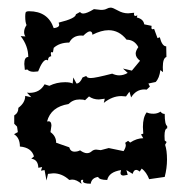

<svg xmlns="http://www.w3.org/2000/svg" viewBox="-20 -462 484 494"><path d="M189.9 11.2Q177.2 0 165.5 0L158.2 1Q139.6 -16.1 117.2 -16.1L103.5 -14.6L99.6 2.4L94.7 -24.4L85.4 -22.9L88.4 -32.2L78.6 -30.3Q78.1 -51.3 60.5 -53.7L67.4 -59.6Q61 -82.5 31.2 -85Q31.2 -107.4 16.1 -116.7L25.9 -122.1L23.9 -136.2L16.6 -143.6V-165Q27.3 -171.4 27.3 -184.6Q44.9 -197.8 44.9 -215.3L60.5 -211.9L49.3 -223.6L55.7 -223.1Q82.5 -223.1 94.7 -245.1L106.9 -241.2Q125.5 -250.5 147.5 -250.5Q160.6 -250.5 167 -247.1L168.5 -262.7L176.8 -247.1Q185.5 -247.1 192.4 -262.7L202.1 -266.6Q203.1 -261.2 213.9 -261.2Q225.1 -261.2 268.6 -272.5Q278.3 -268.1 286.6 -268.1Q297.9 -268.1 308.6 -274.4L296.4 -285.6L319.3 -280.3L340.3 -305.7Q329.1 -314 329.1 -324.2Q329.1 -331.1 335.9 -340.8Q325.7 -359.9 305.7 -359.9Q286.6 -384.3 259.3 -384.3Q240.7 -384.3 217.8 -372.6Q217.3 -381.3 211.4 -381.3Q205.6 -381.3 194.3 -370.1L189 -370.6Q167.5 -370.6 158.2 -352.5Q133.3 -352.5 118.2 -338.9L116.2 -327.1L113.3 -328.1Q110.8 -328.1 110.8 -323.7L111.8 -317.4Q103.5 -316.4 103.5 -306.6L99.6 -308.1Q89.8 -308.1 78.1 -278.3L66.9 -277.3Q55.7 -277.3 50.3 -283.2L43.9 -282.2L42.5 -297.4Q42.5 -315.4 52.7 -315.4Q52.7 -343.8 33.2 -369.1L45.4 -368.2Q42 -373 42 -379.4Q42 -388.2 48.3 -397.5Q44.9 -404.8 44.9 -419.4Q44.9 -424.8 45.7 -429Q46.4 -433.1 54.7 -433.1Q103.5 -433.1 118.2 -389.6Q132.3 -391.1 132.3 -398.4L130.9 -403.8Q175.3 -414.6 175.3 -425.3L186 -431.2Q188.5 -427.2 194.3 -427.2Q203.1 -427.2 221.7 -438.5L239.7 -436.5Q249.5 -436.5 254.6 -439.5Q259.8 -442.4 265.1 -442.4Q270 -442.4 283 -435.1Q295.9 -427.7 309.6 -427.7L325.2 -429.2L324.7 -425.8Q324.7 -420.9 328.6 -420.9L333.5 -422.4L332 -417Q349.1 -413.1 351.1 -399.4L370.1 -395.5L369.6 -391.1Q369.6 -386.7 372.6 -386.7L376.5 -387.7L385.3 -363.8L391.1 -366.2Q397 -342.8 407.7 -342.8L408.2 -315.4Q398.9 -312.5 398.9 -289.1L399.4 -276.4L392.6 -281.7Q390.1 -260.7 380.4 -251L361.8 -247.1L365.7 -239.3L357.4 -231.4L351.6 -231.9Q330.1 -231.9 317.4 -211.4L313 -226.1L304.2 -213.9L292 -214.8Q269 -214.8 247.1 -197.3L249.5 -208L234.4 -206.1Q219.7 -206.1 209 -213.9L198.7 -204.1Q195.3 -206.1 184.6 -206.1Q168 -206.1 156.2 -194.3Q110.8 -187 101.1 -149.4L105 -149.9Q112.3 -149.9 112.3 -138.7L109.9 -122.1Q124.5 -111.8 124.5 -94.7L158.2 -83Q161.1 -71.8 171.9 -71.8Q179.7 -71.8 186 -75.2Q196.3 -67.9 203.6 -67.9Q210.4 -67.9 215.6 -72.5Q220.7 -77.1 227.5 -77.1L239.3 -75.7L259.8 -81.1L297.9 -73.2Q303.7 -82 303.7 -88.9L302.2 -94.7L309.6 -99.6L314.9 -95.2Q332 -106.4 348.6 -106.4L342.8 -116.2L348.6 -118.2L347.7 -135.3Q347.7 -160.2 357.4 -172.9Q363.8 -169.4 375 -169.4Q384.8 -169.4 393.1 -174.8Q397 -168.9 403.8 -168.9Q403.8 -141.1 410.2 -137.7V-131.8Q403.3 -130.9 403.3 -112.3L403.8 -100.6L408.7 -96.7L404.8 -89.4Q409.7 -75.2 409.7 -51.3Q409.7 -29.8 403.8 -6.8L363.8 -1Q356.9 -19 344.7 -28.3L339.4 -20.5Q334.5 -24.9 330.1 -24.9Q324.2 -24.9 321.3 -14.6L305.2 -24.4L308.6 -12.2L297.9 -10.3Q290 -10.3 290 -17.1L291.5 -24.4Q260.3 -19.5 255.9 1Q235.4 1 232.4 -6.8Q215.8 -4.4 213.4 10.7Q193.4 10.7 193.4 3.9L194.3 1L192.4 0.5Q188 0.5 188 4.4Z"/></svg>

Font: Truetypewriter PolyglOTT
Style: Regular
Weight: 400
Designer: Sergey Beatoff a.k.a. Sam_T
Version: Version 3.76